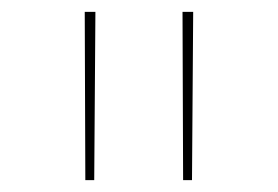

<svg xmlns="http://www.w3.org/2000/svg" viewBox="-20 -678 469 324"><path d="M123 -658H141L139 -374H124ZM288 -658H306L304 -374H289Z"/></svg>

Font: Ysabeau Infant Thin
Style: Regular
Weight: 200
Designer: Christian Thalmann (Catharsis Fonts)
Version: Version 0.003